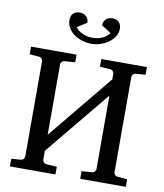

<svg xmlns="http://www.w3.org/2000/svg" viewBox="-96 -981 904 1059"><g transform="rotate(10 356.0 -451.5)"><path d="M425.8 0V-43L483.9 -46.9Q494.6 -47.9 499.8 -54.9Q504.9 -62 504.9 -67.9V-480L207 -118.2V-67.9Q207 -62 212.4 -54.9Q217.8 -47.9 229 -46.9L287.1 -43V0H32.2V-43L85 -46.9Q95.7 -48.3 100.8 -55.2Q106 -62 106 -67.9V-603Q106 -608.9 100.8 -615.7Q95.7 -622.6 85 -624L32.2 -627.9V-670.9H287.1V-627.9L229 -624Q217.8 -622.6 212.4 -615.7Q207 -608.9 207 -603V-208L504.9 -570.8V-603Q504.9 -608.9 499.8 -615.7Q494.6 -622.6 483.9 -624L425.8 -627.9V-670.9H681.2V-627.9L627 -624Q616.2 -622.6 611.1 -615.7Q606 -608.9 606 -603V-67.9Q606 -62 611.1 -55.2Q616.2 -48.3 627 -46.9L681.2 -43V0ZM497.6 -853Q497.6 -829.6 485.4 -809.8Q473.1 -790 453.1 -775.4Q433.1 -760.7 408 -752.4Q382.8 -744.1 356.4 -744.1Q330.6 -744.1 305.2 -752Q279.8 -759.8 259.8 -773.9Q239.7 -788.1 227.5 -807.9Q215.3 -827.6 215.3 -852.1Q215.3 -876 228.5 -889.4Q241.7 -902.8 265.1 -902.8Q288.1 -902.8 301.8 -888.7Q315.4 -874.5 315.4 -854L261.2 -820.8Q264.6 -816.4 271.7 -809.1Q278.8 -801.8 290.5 -794.9Q302.2 -788.1 318.4 -783Q334.5 -777.8 356.4 -777.8Q379.4 -777.8 395.8 -783Q412.1 -788.1 423.3 -794.9Q434.6 -801.8 441.2 -809.1Q447.8 -816.4 451.2 -820.8L397.5 -855Q397.5 -874.5 411.1 -888.7Q424.8 -902.8 447.3 -902.8Q472.2 -902.8 484.9 -888.9Q497.6 -875 497.6 -853Z"/></g></svg>

Font: Charis SIL Cyr
Style: Regular
Weight: 400
Foundry: SIL International
Version: Version 5.000